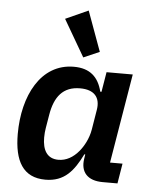

<svg xmlns="http://www.w3.org/2000/svg" viewBox="-56 -843 712 902"><g transform="rotate(5 300.0 -392.5)"><path d="M191.8 12.1C282 12.1 324.6 -43 364 -122.5H368.3L365.1 -101.6C355.1 -38 389.9 0 461.3 0H530.9L546.5 -94.5H487.6L557.9 -516H434.3L418.7 -422.2H413C396 -489.7 356.2 -528.1 279.5 -528.1C122.9 -528.1 44 -370 44 -191.1C44 -63.9 85.9 12.1 191.8 12.1ZM169 -184.7C169 -201 170.5 -216.3 172.9 -230.5L183.6 -294.4C197.8 -378.6 236.5 -429.7 317.5 -429.7C383.9 -429.7 414.4 -395.2 404.1 -335.2L388.8 -242.2C381.4 -197.4 359.7 -160.2 340.9 -137.4C313.9 -104.8 281.2 -86.3 244.7 -86.3C190.3 -86.3 169 -126.8 169 -184.7ZM218.4 -748.9 319.2 -575.6 394.5 -608.3 325.6 -797.2Z"/></g></svg>

Font: Margiela Mono Italic SmBold It
Style: Regular
Weight: 600
Designer: Mike Abbink, Paul van der Laan, Pieter van Rosmalen
Foundry: Bold Monday
Version: Version 2.003 2021